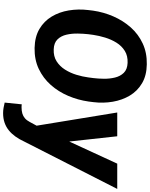

<svg xmlns="http://www.w3.org/2000/svg" viewBox="117 -878 976 1250"><g transform="rotate(90 605.0 -253.0)"><path d="M645 -373.5 641.1 -342.3Q631.3 -272.9 604.2 -209.2Q577.1 -145.5 533 -95.7Q488.8 -45.9 428.5 -17.3Q368.2 11.2 292.5 9.8Q219.7 8.3 168.9 -21.5Q118.2 -51.3 88.1 -101.1Q58.1 -150.9 47.9 -212.6Q37.6 -274.4 45.4 -339.4L49.3 -371.1Q59.1 -439.5 86.7 -502.9Q114.3 -566.4 158.4 -616.2Q202.6 -666 263.2 -694.1Q323.7 -722.2 398.9 -720.7Q471.2 -719.7 521.7 -689.9Q572.3 -660.2 602.1 -610.4Q631.8 -560.5 642.3 -499Q652.8 -437.5 645 -373.5ZM483.9 -339.4 488.3 -372.6Q492.2 -403.3 492.7 -440.9Q493.2 -478.5 484.9 -513.2Q476.6 -547.9 454.3 -570.8Q432.1 -593.8 389.6 -595.7Q343.8 -597.7 311.3 -577.4Q278.8 -557.1 257.8 -523.2Q236.8 -489.3 224.6 -449.2Q212.4 -409.2 207 -372.1L202.6 -338.9Q199.2 -308.6 198.5 -270.8Q197.8 -232.9 205.8 -197.8Q213.9 -162.6 236.3 -139.4Q258.8 -116.2 301.3 -114.7Q346.7 -112.8 379.2 -133.5Q411.6 -154.3 433.1 -188.2Q454.6 -222.2 466.8 -262.2Q479 -302.2 483.9 -339.4ZM833.5 -68.4 1045.4 -528.3H1210L900.4 79.6Q886.7 109.4 869.1 134Q851.6 158.7 829.3 177Q807.1 195.3 779.1 205.1Q751 214.8 716.3 214.8Q698.7 214.8 681.6 211.7Q664.6 208.5 647.9 204.6L659.2 93.3Q664.1 94.2 669.2 94.5Q674.3 94.7 678.7 94.7Q701.2 94.7 718.8 89.6Q736.3 84.5 750 72.8Q763.7 61 773.9 41.5ZM867.2 -528.3 909.2 -144.5 899.9 9.8 801.3 15.1 712.4 -528.3Z"/></g></svg>

Font: Roboto ExtraBold
Style: Italic
Weight: 800
Designer: Christian Robertson
Foundry: Google
Version: Version 3.009; 2024